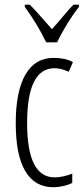

<svg xmlns="http://www.w3.org/2000/svg" viewBox="-20 -786 355 816"><path d="M315.4 -766.1V-756.8Q288.1 -721.7 260.7 -676.3Q234.4 -632.3 222.7 -606H176.3Q141.6 -678.7 85.4 -756.8V-766.1H106.4Q124 -749.5 151.4 -717.8Q165.5 -701.2 200.7 -662.1L224.6 -689Q278.8 -753.9 292.5 -766.1ZM207 9.8Q127.4 9.8 86.9 -59.6Q46.9 -127.9 46.9 -262.2Q46.9 -397.5 87.9 -468.8Q128.9 -540 208 -540Q257.3 -540 290 -522L272 -481Q239.7 -496.1 211.9 -496.1Q95.2 -496.1 95.2 -263.2Q95.2 -32.2 211.9 -32.2Q246.1 -32.2 287.1 -47.9V-8.8Q272 -0.5 247.6 4.9Q225.1 9.8 207 9.8Z"/></svg>

Font: Germano
Style: Regular
Weight: 300
Width: 3
Foundry: Ascender Corporation
Version: Version 1.10; ttfautohint (v1.5)